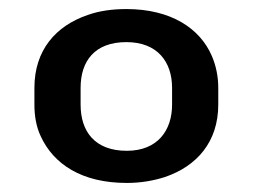

<svg xmlns="http://www.w3.org/2000/svg" viewBox="-20 -741 559 424"><path d="M56 -547V-510C56 -485 60 -461 70 -440C98 -379 160 -337 260 -337C291 -337 319 -342 344 -350C415 -374 462 -428 462 -510V-547C462 -572 457 -596 448 -617C422 -678 358 -721 259 -721C228 -721 199 -717 174 -708C103 -684 56 -630 56 -547ZM259 -648C328 -648 360 -604 360 -547V-510C360 -453 328 -408 260 -408C189 -408 158 -451 158 -510V-547C158 -606 189 -648 259 -648Z"/></svg>

Font: Asimov
Style: XWid
Weight: 500
Designer: Google
Version: Version 2.000980; 2014